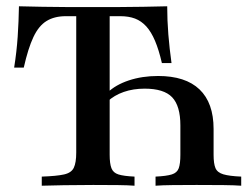

<svg xmlns="http://www.w3.org/2000/svg" viewBox="-20 -591 797 611"><path d="M112.9 0V-29Q160.5 -30.6 183.9 -35.9Q207.3 -41.1 214.9 -57.3Q222.6 -73.4 222.6 -105.6V-539.5H189.5Q153.2 -539.5 128.2 -524.2Q103.2 -508.9 86.3 -473Q69.4 -437.1 55.6 -375.8H25Q33.1 -426.6 36.3 -474.6Q39.5 -522.6 40.3 -571Q74.2 -570.2 115.3 -569.4Q156.5 -568.5 198.4 -568.5Q240.3 -568.5 276.6 -568.5Q310.5 -568.5 352 -568.5Q393.5 -568.5 435.5 -569.4Q477.4 -570.2 512.1 -571Q512.1 -526.6 515.7 -481.5Q519.4 -436.3 525.8 -390.3H495.2Q485.5 -432.3 473.4 -460.9Q461.3 -489.5 445.6 -506.9Q429.8 -524.2 409.7 -531.9Q389.5 -539.5 362.9 -539.5H329V-98.4Q329 -70.2 334.7 -55.6Q340.3 -41.1 356.9 -35.9Q373.4 -30.6 408.1 -29V0Q388.7 -1.6 354.8 -2Q321 -2.4 276.6 -2.4Q225.8 -2.4 182.7 -1.6Q139.5 -0.8 112.9 0ZM475 0V-29Q509.7 -30.6 526.6 -35.9Q543.5 -41.1 548.8 -55.6Q554 -70.2 554 -98.4V-191.9Q554 -254 527.8 -281.5Q501.6 -308.9 440.3 -308.9Q404 -308.9 373.8 -298.4Q343.5 -287.9 321.8 -267.7V-296Q347.6 -321 389.9 -335.1Q432.3 -349.2 483.1 -349.2Q570.2 -349.2 614.9 -306.5Q659.7 -263.7 659.7 -180.6V-98.4Q659.7 -70.2 665.7 -56Q671.8 -41.9 690.7 -36.3Q709.7 -30.6 747.6 -29V0Q727.4 -1.6 690.7 -2Q654 -2.4 605.6 -2.4Q563.7 -2.4 529.4 -2Q495.2 -1.6 475 0Z"/></svg>

Font: Playfair 5pt SemiExpanded Light SemiBold
Style: Regular
Weight: 600
Version: Version 2.001;gftools[0.9.30]